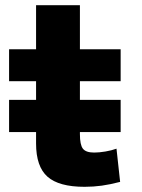

<svg xmlns="http://www.w3.org/2000/svg" viewBox="-20 -710 548 740"><path d="M15 -201V-325H445V-201ZM306 10Q207 10 163 -29Q119 -68 119 -157V-397H15V-520H119V-690H288V-520H445V-397H288V-193Q288 -152 299.5 -137Q311 -122 343 -122Q362 -122 386 -126Q410 -130 429 -137L443 -9Q405 1 372.5 5.5Q340 10 306 10Z"/></svg>

Font: M PLUS 1 ExtraBold
Style: Regular
Weight: 800
Designer: Coji Morishita
Foundry: UNDERFOREST DESIGN
Version: Version 1.001